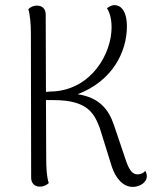

<svg xmlns="http://www.w3.org/2000/svg" viewBox="-20 -721 612 752"><path d="M549 -52C540 -40 525 -38 518 -38C501 -39 489 -49 475 -87L426 -232C405 -294 368 -339 284 -352C422 -404 477 -520 477 -617C477 -681 451 -701 429 -701C418 -701 409 -696 399 -689C406 -678 417 -655 417 -614C417 -511 339 -373 191 -363C182 -363 170 -362 160 -361L159 -664C159 -686 146 -699 125 -699C108 -699 97 -691 91 -685C98 -662 101 -626 101 -587L102 -25C102 -3 116 10 136 10C153 10 165 2 171 -4C163 -28 161 -63 161 -103L160 -329H189C325 -329 349 -276 371 -219L418 -68C432 -26 460 11 500 11C526 11 555 -5 555 -31C555 -38 553 -45 549 -52Z"/></svg>

Font: Arima Koshi Light
Style: Regular
Weight: 300
Designer: Joana Correia and Natanael Gama
Foundry: NDISCOVER
Version: Version 1.019;PS 001.019;hotconv 1.0.88;makeotf.lib2.5.64775